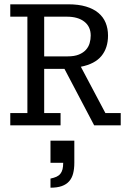

<svg xmlns="http://www.w3.org/2000/svg" viewBox="-20 -583 582 893"><path d="M27.8 -57.1H107.4V-505.4H27.8V-563H296.9Q345.2 -563 380.1 -552.5Q415 -542 437.7 -522.9Q460.4 -503.9 471.4 -477.1Q482.4 -450.2 482.4 -417.5Q482.4 -359.9 451.7 -322.5Q420.9 -285.2 356 -272.5L470.2 -57.1H541.5V0H418L279.8 -262.7H185.5V-57.1H261.7V0H27.8ZM294.4 -320.8Q326.2 -320.8 346.9 -329.3Q367.7 -337.9 379.9 -351.6Q392.1 -365.2 397 -382.6Q401.9 -399.9 401.9 -417.5Q401.9 -459 372.3 -482.2Q342.8 -505.4 291 -505.4H185.5V-320.8ZM214.8 71.3H325.7V174.3Q325.7 202.1 320.1 223.9Q314.5 245.6 301.5 260.3Q288.6 274.9 267.3 282.5Q246.1 290 214.8 290V247.6Q231.4 244.1 242.7 239Q253.9 233.9 260.7 225.3Q267.6 216.8 270.8 204.3Q273.9 191.9 273.9 174.3H214.8Z"/></svg>

Font: Rokkitt
Style: Regular
Weight: 400
Version: Version 1.2; ttfautohint (v1.5) -l 7 -r 28 -G 50 -x 13 -D la